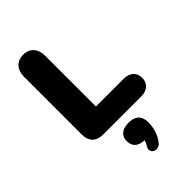

<svg xmlns="http://www.w3.org/2000/svg" viewBox="-282 -762 1140 1140"><g transform="rotate(-45 287.5 -192.5)"><path d="M156 0H476C525 0 558 -27 558 -74C558 -121 525 -148 476 -148H243V-575C243 -632 211 -671 155 -671C98 -671 66 -632 66 -575V-90C66 -32 98 0 156 0ZM352 270C383 234 397 185 397 138C397 84 368 57 312 57C257 57 227 82 227 127C227 172 254 196 306 198C303 208 299 219 293 228C259 276 320 307 352 270Z"/></g></svg>

Font: SN Pro Heavy
Style: Regular
Weight: 800
Designer: Tobias Whetton
Foundry: Supernotes
Version: Version 1.001;Glyphs 3.2 (3249)